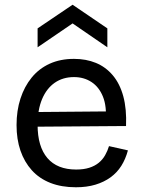

<svg xmlns="http://www.w3.org/2000/svg" viewBox="-20 -779 603 812"><path d="M301 13Q240 13 193 -5.5Q146 -24 114.5 -59Q83 -94 66.5 -142Q50 -190 50 -250Q50 -311 66.5 -362Q83 -413 114 -451Q145 -489 190 -509.5Q235 -530 293 -530Q344 -530 385.5 -513Q427 -496 457 -460.5Q487 -425 501.5 -371.5Q516 -318 513 -246L108 -243V-305L458 -308L427 -266Q432 -329 415.5 -370Q399 -411 367 -432Q335 -453 293 -453Q246 -453 211.5 -429Q177 -405 158 -360Q139 -315 139 -251Q139 -159 180.5 -110.5Q222 -62 302 -62Q334 -62 357.5 -69.5Q381 -77 397.5 -90.5Q414 -104 424.5 -122.5Q435 -141 441 -161L521 -143Q511 -106 493 -77.5Q475 -49 447.5 -29Q420 -9 383.5 2Q347 13 301 13ZM139 -579V-659L287 -759L434 -659V-579L287 -680Z"/></svg>

Font: Bricolage Grotesque 16pt
Style: Regular
Weight: 400
Version: Version 1.001;gftools[0.9.33.dev8+g029e19f]